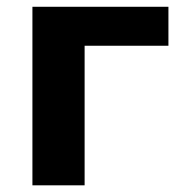

<svg xmlns="http://www.w3.org/2000/svg" viewBox="-20 -555 552 575"><path d="M77.1 -534.7H484.4V-418H233.4V0H77.1Z"/></svg>

Font: Lunasima
Style: Bold
Weight: 700
Designer: The DocRepair Project, Monotype Design Team
Foundry: Google
Version: Version 2.009